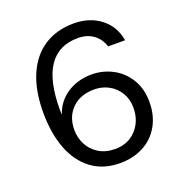

<svg xmlns="http://www.w3.org/2000/svg" viewBox="-131 -825 886 948"><g transform="rotate(-20 312.0 -351.5)"><path d="M68 -352Q68 -468 103.5 -549.5Q139 -631 204.5 -673Q270 -715 359 -715Q443 -715 500.5 -670Q558 -625 570 -550H481Q468 -592 435 -616Q402 -640 354 -640Q150 -640 150 -338L151 -311Q171 -374 226.5 -411Q282 -448 356 -448Q414 -448 465 -421.5Q516 -395 547.5 -344Q579 -293 579 -223Q579 -152 548.5 -98.5Q518 -45 464 -16.5Q410 12 341 12Q253 12 191.5 -34Q130 -80 99 -162Q68 -244 68 -352ZM495 -224Q495 -268 474 -302.5Q453 -337 418.5 -355.5Q384 -374 344 -374Q269 -374 226 -331Q183 -288 183 -220Q183 -178 201.5 -142Q220 -106 256 -84Q292 -62 341 -62Q410 -62 452.5 -108Q495 -154 495 -224Z"/></g></svg>

Font: CBA Beacon Sans
Style: Regular
Weight: 400
Designer: Wei Huang
Foundry: Wei Huang
Version: Version 1.002